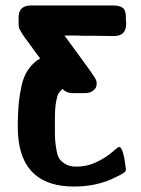

<svg xmlns="http://www.w3.org/2000/svg" viewBox="-20 -478 516 703"><path d="M45 -26Q46 -69 48.5 -98Q51 -127 58.5 -162.5Q66 -198 83.5 -223.5Q101 -249 127 -264Q117 -277 106.5 -291.5Q96 -306 90 -314.5Q84 -323 77 -332Q70 -341 66.5 -346.5Q63 -352 59.5 -357.5Q56 -363 54.5 -366Q53 -369 51 -372.5Q49 -376 49 -379Q49 -382 48.5 -385Q48 -388 48 -392V-414Q48 -458 94 -458H395Q417 -458 429 -449.5Q441 -441 441 -414V-404Q441 -402 441.5 -397.5Q442 -393 442 -391Q442 -346 397 -346Q381 -346 318 -347H280L260 -348H216Q237 -319 268 -277Q317 -210 325.5 -196.5Q334 -183 334 -173Q334 -167 332 -160Q330 -153 319.5 -145Q309 -137 290 -137H245Q224 -137 209 -152H208Q197 -141 193.5 -135Q190 -129 185.5 -106Q181 -83 181 -41V-8Q181 22 182 36Q183 50 187 72.5Q191 95 198.5 105Q206 115 221 123.5Q236 132 258 132Q301 132 336.5 114Q372 96 392 78Q412 60 416 60Q424 60 430 80Q436 100 438 120L441 141Q441 144 440.5 146Q440 148 438.5 150Q437 152 435.5 153.5Q434 155 430 157Q426 159 423.5 160.5Q421 162 414.5 165.5Q408 169 403 171Q337 205 251 205Q59 205 46 15Q45 1 45 -26Z"/></svg>

Font: CMU Sans Serif
Style: Bold
Weight: 700
Version: Version 0.7.0